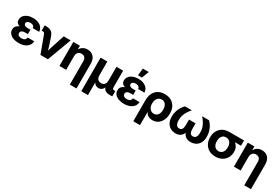

<svg xmlns="http://www.w3.org/2000/svg" viewBox="101 -2048 5203 3567"><g transform="rotate(30 2702.0 -264.0)"><path d="M254.9 11.7Q190.9 11.7 139.2 -7.1Q87.4 -25.9 56.9 -61.5Q26.4 -97.2 26.4 -148.4Q26.4 -194.8 51.8 -223.1Q77.1 -251.5 118.2 -266.1Q80.6 -278.3 60.1 -302Q39.6 -325.7 39.6 -365.7Q39.6 -414.6 68.4 -450.7Q97.2 -486.8 147.2 -507.1Q197.3 -527.3 260.7 -527.3Q322.3 -527.3 371.6 -507.8Q420.9 -488.3 450.4 -450.7Q480 -413.1 483.4 -359.4H347.2Q345.2 -390.6 322.8 -407.7Q300.3 -424.8 262.2 -424.8Q226.1 -424.8 202.4 -409.4Q178.7 -394 178.7 -367.7Q178.7 -344.2 199.7 -328.4Q220.7 -312.5 261.7 -312.5H322.8V-218.8H258.8Q219.2 -218.8 194.8 -202.9Q170.4 -187 170.4 -155.8Q170.4 -125.5 194.1 -108.2Q217.8 -90.8 257.8 -90.8Q343.3 -90.8 351.1 -162.1H492.2Q488.3 -82 423.3 -35.2Q358.4 11.7 254.9 11.7Z M718.8 0 579.6 -374.5Q568.8 -402.3 538.1 -402.3H512.2V-515.6H539.1Q612.8 -515.6 654.1 -488.5Q695.3 -461.4 714.8 -400.9L763.7 -260.7Q773.4 -230.5 782.7 -199.7Q792 -168.9 800.8 -138.7Q809.6 -169.4 818.6 -200Q827.6 -230.5 836.9 -260.7L920.9 -515.6H1069.8L878.9 0Z M1270.5 -286.6V0H1126.5V-515.6H1268.1V-434.6Q1294.4 -478.5 1334 -502.4Q1373.5 -526.4 1429.2 -526.4Q1511.2 -526.4 1560.5 -473.4Q1609.9 -420.4 1609.9 -322.8V204.1H1466.3V-296.4Q1466.3 -348.1 1441.4 -375.2Q1416.5 -402.3 1371.6 -402.3Q1327.1 -402.3 1298.8 -374.5Q1270.5 -346.7 1270.5 -286.6Z M1711.9 204.1V-515.6H1856V-222.7Q1856 -165.5 1882.8 -137.2Q1909.7 -108.9 1954.6 -108.9Q2000 -108.9 2025.9 -137.2Q2051.8 -165.5 2051.8 -222.7V-515.6H2195.3V-153.3Q2195.3 -113.3 2237.3 -113.3H2258.8V0H2198.7Q2090.3 0 2065.4 -83.5Q2047.4 -38.6 2017.3 -21.5Q1987.3 -4.4 1958.5 -4.4Q1931.2 -4.4 1902.8 -18.3Q1874.5 -32.2 1856 -68.8V204.1Z M2513.7 11.7Q2449.7 11.7 2397.9 -7.1Q2346.2 -25.9 2315.7 -61.5Q2285.2 -97.2 2285.2 -148.4Q2285.2 -194.8 2310.5 -223.1Q2335.9 -251.5 2377 -266.1Q2339.4 -278.3 2318.8 -302Q2298.3 -325.7 2298.3 -365.7Q2298.3 -414.6 2327.1 -450.7Q2356 -486.8 2406 -507.1Q2456.1 -527.3 2519.5 -527.3Q2581.1 -527.3 2630.4 -507.8Q2679.7 -488.3 2709.2 -450.7Q2738.8 -413.1 2742.2 -359.4H2606Q2604 -390.6 2581.5 -407.7Q2559.1 -424.8 2521 -424.8Q2484.9 -424.8 2461.2 -409.4Q2437.5 -394 2437.5 -367.7Q2437.5 -344.2 2458.5 -328.4Q2479.5 -312.5 2520.5 -312.5H2581.5V-218.8H2517.6Q2478 -218.8 2453.6 -202.9Q2429.2 -187 2429.2 -155.8Q2429.2 -125.5 2452.9 -108.2Q2476.6 -90.8 2516.6 -90.8Q2602.1 -90.8 2609.9 -162.1H2751Q2747.1 -82 2682.1 -35.2Q2617.2 11.7 2513.7 11.7ZM2476.1 -579.1 2493.2 -731.9H2620.1L2562 -579.1Z M2828.1 204.1V-240.2Q2828.1 -335 2860.8 -398.7Q2893.6 -462.4 2951.9 -494.4Q3010.3 -526.4 3087.4 -526.4Q3164.6 -526.4 3222.9 -494.9Q3281.2 -463.4 3314 -403.3Q3346.7 -343.3 3346.7 -258.3Q3346.7 -178.7 3318.4 -118.2Q3290 -57.6 3239.7 -23.4Q3189.5 10.7 3124 10.7Q3018.1 10.7 2973.6 -77.1H2972.2V204.1ZM3086.4 -106.4Q3140.6 -106.4 3171.1 -147.2Q3201.7 -188 3201.7 -258.3Q3201.7 -328.6 3171.4 -369.4Q3141.1 -410.2 3087.4 -410.2Q3032.7 -410.2 2999 -368.9Q2965.3 -327.6 2965.3 -258.3Q2965.3 -189 2998.5 -147.7Q3031.7 -106.4 3086.4 -106.4Z M3617.7 7.8Q3558.6 7.8 3510 -18.1Q3461.4 -43.9 3432.4 -96.9Q3403.3 -149.9 3403.3 -230Q3403.3 -296.9 3421.9 -352.8Q3440.4 -408.7 3467.8 -450.4Q3495.1 -492.2 3522.5 -515.6H3668.9Q3636.2 -478 3608.9 -436.8Q3581.5 -395.5 3564.7 -346.4Q3547.9 -297.4 3547.9 -237.3Q3547.9 -173.3 3569.6 -139.2Q3591.3 -105 3633.3 -105Q3709.5 -105 3709.5 -221.2V-340.8H3849.6V-221.2Q3849.6 -164.1 3867.2 -134.5Q3884.8 -105 3924.3 -105Q4010.7 -105 4010.7 -237.3Q4010.7 -297.4 3994.1 -346.4Q3977.5 -395.5 3950 -436.8Q3922.4 -478 3889.6 -515.6H4036.6Q4063.5 -492.2 4091.1 -450.4Q4118.7 -408.7 4137.2 -352.8Q4155.8 -296.9 4155.8 -230Q4155.8 -149.4 4126.7 -96.7Q4097.7 -43.9 4048.6 -18.1Q3999.5 7.8 3940.4 7.8Q3873.5 7.8 3835 -21.7Q3796.4 -51.3 3778.8 -98.1Q3761.2 -51.3 3722.2 -21.7Q3683.1 7.8 3617.7 7.8Z M4474.1 11.7Q4396 11.7 4337.2 -21Q4278.3 -53.7 4245.4 -113Q4212.4 -172.4 4212.4 -252.4Q4212.4 -332 4244.9 -391.4Q4277.3 -450.7 4335.7 -483.2Q4394 -515.6 4472.2 -515.6H4788.6V-402.8H4657.2Q4692.4 -377.4 4713.4 -336.9Q4734.4 -296.4 4734.4 -237.8Q4734.4 -165.5 4701.9 -109.1Q4669.4 -52.7 4611.1 -20.5Q4552.7 11.7 4474.1 11.7ZM4474.1 -398.9H4472.2Q4419.9 -398.9 4388.7 -361.1Q4357.4 -323.2 4357.4 -252.4Q4357.4 -181.6 4389.6 -143.3Q4421.9 -105 4474.1 -105Q4526.9 -105 4559.1 -143.6Q4591.3 -182.1 4591.3 -252.4Q4591.3 -323.2 4559.1 -361.1Q4526.9 -398.9 4474.1 -398.9Z M5013.2 -286.6V0H4869.1V-515.6H5010.7V-434.6Q5037.1 -478.5 5076.7 -502.4Q5116.2 -526.4 5171.9 -526.4Q5253.9 -526.4 5303.2 -473.4Q5352.5 -420.4 5352.5 -322.8V204.1H5209V-296.4Q5209 -348.1 5184.1 -375.2Q5159.2 -402.3 5114.3 -402.3Q5069.8 -402.3 5041.5 -374.5Q5013.2 -346.7 5013.2 -286.6Z"/></g></svg>

Font: Inter Display
Style: Bold
Weight: 700
Designer: Rasmus Andersson
Foundry: rsms
Version: Version 4.001;git-9221beed3